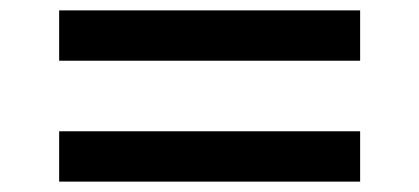

<svg xmlns="http://www.w3.org/2000/svg" viewBox="-20 -475 808 370"><path d="M94 -358V-455H674V-358ZM94 -125V-222H674V-125Z"/></svg>

Font: M PLUS 1 Thin Medium
Style: Regular
Weight: 500
Version: Version 1.001